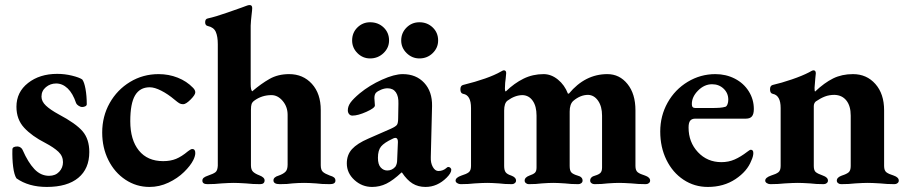

<svg xmlns="http://www.w3.org/2000/svg" viewBox="-20 -725 3590 759"><path d="M45 -20Q36 -34 32 -65.5Q28 -97 29 -134Q29 -146 49 -146Q56 -146 62 -141.5Q68 -137 70 -131Q91 -83 116 -56.5Q141 -30 174 -30Q199 -30 214 -46Q229 -62 229 -84Q229 -108 211 -125Q193 -142 159 -160Q106 -187 75.5 -220Q45 -253 45 -303Q45 -361 91 -397Q137 -433 206 -433Q236 -433 264.5 -426Q293 -419 305 -411Q313 -401 318 -373.5Q323 -346 323 -313Q323 -308 317.5 -305Q312 -302 305 -302Q298 -302 290.5 -307Q283 -312 281 -317Q268 -356 247.5 -375.5Q227 -395 202 -395Q179 -395 161.5 -380.5Q144 -366 144 -343Q144 -324 161.5 -307.5Q179 -291 212 -273Q280 -237 306.5 -206Q333 -175 333 -124Q333 -58 289.5 -22Q246 14 165 14Q93 14 45 -20Z M384 -201Q384 -265 413.5 -317.5Q443 -370 494 -401Q545 -432 607 -432Q647 -432 682.5 -418Q718 -404 743 -378Q752 -369 752 -360Q752 -350 733.5 -331.5Q715 -313 704 -313Q695 -313 688.5 -317Q682 -321 670 -331Q644 -353 617.5 -366.5Q591 -380 572 -380Q533 -380 514 -348Q495 -316 495 -246Q495 -172 529 -130Q563 -88 625 -88Q654 -88 676 -97Q698 -106 723 -127Q726 -129 731 -132.5Q736 -136 740 -136Q752 -136 752 -120Q752 -108 744 -92Q733 -70 707.5 -45Q682 -20 646 -3Q610 14 571 14Q519 14 476 -14.5Q433 -43 408.5 -92Q384 -141 384 -201Z M780 -11Q780 -18 785.5 -22.5Q791 -27 803 -31Q824 -38 832 -44.5Q840 -51 841 -70V-550Q841 -581 833 -599Q825 -617 802 -622Q791 -624 791 -637Q791 -650 801 -652Q833 -659 879.5 -675.5Q926 -692 935 -695L954 -702Q961 -705 967 -705Q977 -705 977 -693Q977 -686 974.5 -666Q972 -646 971 -624V-393Q971 -369 977 -364Q1012 -394 1045.5 -413Q1079 -432 1123 -432Q1178 -432 1213 -393.5Q1248 -355 1248 -290V-72Q1248 -53 1256.5 -45.5Q1265 -38 1284 -31Q1295 -28 1300.5 -23.5Q1306 -19 1306 -11Q1306 3 1284 3Q1251 3 1229 0Q1201 -2 1182 -2Q1162 -2 1136 0Q1118 3 1086 3Q1061 3 1061 -12Q1061 -25 1082 -31Q1099 -37 1108 -45.5Q1117 -54 1117 -74V-271Q1117 -303 1097.5 -326Q1078 -349 1053 -349Q1015 -349 985 -327Q977 -321 974.5 -313.5Q972 -306 972 -291V-72Q972 -54 980.5 -46Q989 -38 1005 -32Q1026 -24 1026 -12Q1026 3 1008 3Q979 3 952 0Q920 -2 904 -2Q888 -2 856 0Q829 3 800 3Q780 3 780 -11Z M1351 0ZM1351 -79Q1351 -113 1371.5 -135.5Q1392 -158 1436 -177L1525 -216Q1545 -225 1549.5 -232Q1554 -239 1554 -258L1555 -315Q1556 -344 1545 -360Q1534 -376 1512 -376Q1500 -376 1486.5 -370.5Q1473 -365 1466 -358Q1460 -351 1460 -337Q1460 -330 1461 -322.5Q1462 -315 1462 -308Q1462 -298 1428.5 -283Q1395 -268 1373 -268Q1365 -268 1360 -274Q1355 -280 1355 -289Q1355 -305 1366 -320Q1377 -335 1402 -356Q1441 -388 1490 -410Q1539 -432 1572 -432Q1625 -432 1657 -397.5Q1689 -363 1688 -306L1683 -104Q1682 -81 1691 -65Q1700 -49 1713 -49Q1732 -49 1746 -62Q1749 -65 1752 -65Q1757 -65 1760.5 -61.5Q1764 -58 1764 -54Q1764 -41 1746 -23Q1709 14 1662 14Q1633 14 1611 0.5Q1589 -13 1569 -43H1567Q1534 -12 1507.5 1Q1481 14 1451 14Q1411 14 1381 -13.5Q1351 -41 1351 -79ZM1543 -66Q1550 -77 1550 -92L1553 -164Q1553 -180 1543 -180Q1538 -180 1531 -176Q1499 -161 1486.5 -146Q1474 -131 1474 -101Q1474 -75 1485 -63Q1496 -51 1511 -51Q1530 -51 1543 -66ZM1372 -565Q1372 -596 1393 -616.5Q1414 -637 1443 -637Q1475 -637 1496.5 -616.5Q1518 -596 1518 -565Q1518 -536 1496 -515Q1474 -494 1443 -494Q1414 -494 1393 -515Q1372 -536 1372 -565ZM1566 -565Q1566 -595 1587 -616Q1608 -637 1638 -637Q1669 -637 1690.5 -616.5Q1712 -596 1712 -565Q1712 -536 1690.5 -515Q1669 -494 1638 -494Q1609 -494 1587.5 -515Q1566 -536 1566 -565Z M1781 -11Q1781 -23 1804 -31Q1824 -37 1833 -44Q1842 -51 1842 -69V-298Q1842 -349 1811 -354Q1800 -356 1800 -372Q1800 -386 1810 -389Q1911 -414 1960 -442Q1962 -443 1965.5 -445Q1969 -447 1972 -447Q1981 -447 1981 -436L1979 -414Q1978 -407 1977 -397.5Q1976 -388 1976 -376Q1976 -366 1978 -364H1980Q2013 -396 2049.5 -414Q2086 -432 2129 -432Q2159 -432 2185.5 -410.5Q2212 -389 2225 -355H2229Q2293 -432 2381 -432Q2429 -432 2460.5 -393Q2492 -354 2492 -289V-69Q2492 -51 2501 -44Q2510 -37 2530 -31Q2550 -24 2550 -11Q2550 -5 2545 -1Q2540 3 2533 3Q2503 3 2476 0Q2444 -2 2427 -2Q2410 -2 2382 0Q2360 3 2330 3Q2323 3 2318 -1Q2313 -5 2313 -11Q2313 -26 2333 -31Q2347 -35 2353.5 -41.5Q2360 -48 2360 -63V-268Q2360 -304 2344.5 -326.5Q2329 -349 2305 -350Q2274 -350 2246 -326Q2232 -313 2232 -284V-69Q2232 -50 2239 -43Q2246 -36 2263 -31Q2283 -26 2283 -11Q2283 -5 2278 -1Q2273 3 2266 3Q2237 3 2213 0Q2183 -2 2167 -2Q2150 -2 2122 0Q2100 3 2070 3Q2064 3 2059 -1Q2054 -5 2054 -11Q2054 -24 2073 -31Q2088 -36 2094.5 -42Q2101 -48 2101 -63V-268Q2101 -305 2086 -326.5Q2071 -348 2046 -349Q2016 -349 1986 -327Q1973 -317 1973 -288V-69Q1973 -52 1979 -44Q1985 -36 2001 -31Q2020 -24 2020 -11Q2020 -5 2015 -1Q2010 3 2004 3Q1975 3 1952 0Q1922 -2 1906 -2Q1889 -2 1857 0Q1832 3 1801 3Q1794 3 1787.5 -1Q1781 -5 1781 -11Z M2590 -205Q2590 -267 2619 -319Q2648 -371 2698.5 -401.5Q2749 -432 2808 -432Q2850 -432 2885 -414Q2920 -396 2940 -364Q2960 -332 2960 -294Q2960 -274 2952.5 -265Q2945 -256 2929 -256H2729Q2715 -256 2708.5 -248Q2702 -240 2702 -221Q2702 -163 2739 -123.5Q2776 -84 2832 -84Q2860 -84 2884 -94.5Q2908 -105 2934 -125Q2944 -133 2948 -133Q2958 -133 2958 -120Q2958 -107 2950 -90Q2934 -48 2887.5 -17Q2841 14 2778 14Q2725 14 2682 -14.5Q2639 -43 2614.5 -93Q2590 -143 2590 -205ZM2789 -298Q2812 -298 2825 -299Q2838 -300 2848 -303Q2853 -305 2856 -313Q2859 -321 2859 -331Q2859 -357 2840.5 -374.5Q2822 -392 2795 -392Q2764 -392 2739 -366.5Q2714 -341 2715 -312Q2715 -298 2729 -298Z M3005 -11Q3005 -23 3028 -31Q3048 -37 3057 -44Q3066 -51 3066 -69V-298Q3066 -348 3035 -354Q3024 -356 3024 -372Q3024 -386 3034 -389Q3069 -397 3110 -411Q3151 -425 3178 -439Q3191 -447 3196 -447Q3205 -447 3205 -435L3203 -415Q3200 -379 3200 -378Q3200 -365 3202 -363Q3239 -398 3273.5 -415Q3308 -432 3352 -432Q3406 -432 3440.5 -393Q3475 -354 3475 -289V-69Q3475 -51 3484 -44Q3493 -37 3513 -31Q3533 -24 3533 -11Q3533 -5 3528 -1Q3523 3 3516 3Q3486 3 3459 0Q3427 -2 3410 -2Q3393 -2 3361 0Q3336 3 3305 3Q3298 3 3293 -1Q3288 -5 3288 -11Q3288 -24 3308 -31Q3327 -37 3335 -44Q3343 -51 3343 -69V-268Q3343 -306 3326 -327.5Q3309 -349 3279 -350Q3258 -350 3241 -343.5Q3224 -337 3205 -324Q3197 -317 3197 -305V-69Q3197 -51 3205 -44.5Q3213 -38 3233 -31Q3253 -24 3253 -11Q3253 -5 3248 -1Q3243 3 3236 3Q3206 3 3182 0Q3150 -2 3134 -2Q3117 -2 3083 0Q3056 3 3025 3Q3018 3 3011.5 -1Q3005 -5 3005 -11Z"/></svg>

Font: EB Garamond
Style: Bold
Weight: 700
Designer: Georg Duffner and Octavio Pardo
Foundry: Georg Duffner
Version: Version 1.000; ttfautohint (v1.6)